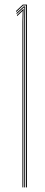

<svg xmlns="http://www.w3.org/2000/svg" viewBox="-20 -820 198 840"><path d="M94 0V-796H81.5L51 -767.5L50 -772L80 -800H98V0ZM78 0V-724.8L79.2 -771.5H78.2L55 -749.5L54 -754L82.2 -781H83.2L82 -734.8V0ZM86 0V-744.8L86.5 -788H85.2L53 -758.5L52 -763L83.8 -792H90.5L90 -754.8V0Z"/></svg>

Font: Big Shoulders Inline Thin
Style: Regular
Weight: 100
Designer: Patric King
Foundry: XO Type Co
Version: Version 2.002